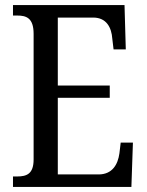

<svg xmlns="http://www.w3.org/2000/svg" viewBox="-20 -734 576 754"><path d="M31 0H496L502 -174H454L449 -132C443 -88 421 -49 367 -49H207V-350H411V-398H207V-665H346C398 -665 418 -626 421 -582L426 -540H474L469 -714H31V-673H47C83 -673 112 -664 112 -601V-108C112 -51 85 -41 47 -41H31Z"/></svg>

Font: Noto Serif Sinhala Condensed
Style: Regular
Weight: 400
Width: 3
Designer: Jelle Bosma - Monotype Design Team
Foundry: Monotype Imaging Inc.
Version: Version 2.007